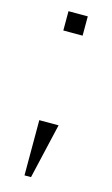

<svg xmlns="http://www.w3.org/2000/svg" viewBox="-104 -541 422 723"><g transform="rotate(15 107.5 -180.0)"><path d="M69.8 -424.8V-500H145V-424.8ZM95.2 140.1H69.8V-75.2H145Z"/></g></svg>

Font: Abel
Style: Regular
Weight: 400
Designer: Matthew Desmond
Foundry: Matthew Desmond
Version: Version 1.003